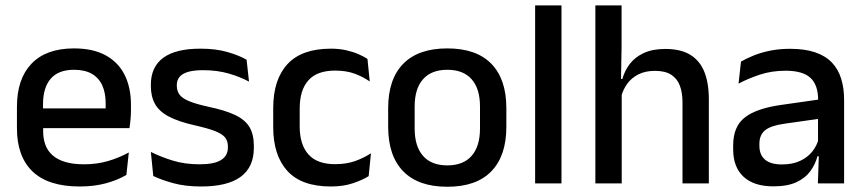

<svg xmlns="http://www.w3.org/2000/svg" viewBox="-20 -682 3213 714"><path d="M276.5 11.5Q159.5 11.5 101.2 -44.2Q43 -100 43 -205V-285Q43 -388.5 97.2 -445.2Q151.5 -502 255.5 -502Q326 -502 373 -476.2Q420 -450.5 443.5 -403.5Q467 -356.5 467 -292V-273.5Q467 -256.5 465.5 -239Q464 -221.5 461.5 -205.5H371.5Q372.5 -231.5 372.8 -254.5Q373 -277.5 373 -296.5Q373 -337 360 -365Q347 -393 321 -407.8Q295 -422.5 255.5 -422.5Q197 -422.5 168.5 -389.2Q140 -356 140 -294.5V-248.5L140.5 -237V-193.5Q140.5 -166 148.8 -143.5Q157 -121 175.2 -104.8Q193.5 -88.5 222.5 -79.8Q251.5 -71 293 -71Q340 -71 381.2 -83Q422.5 -95 459 -115L450 -31.5Q417 -12 373.2 -0.2Q329.5 11.5 276.5 11.5ZM95 -205.5V-279H441.5V-205.5Z M728 11.5Q669 11.5 624.5 -0.8Q580 -13 550 -27.5L541 -117Q578 -98.5 622.5 -84.8Q667 -71 722.5 -71Q776 -71 801.8 -86.8Q827.5 -102.5 827.5 -133.5V-137.5Q827.5 -157.5 817 -170.8Q806.5 -184 779.8 -194.5Q753 -205 704 -216Q642.5 -230 607 -249Q571.5 -268 556.2 -295.8Q541 -323.5 541 -362.5V-367Q541 -433 587 -467Q633 -501 725 -501Q783 -501 826 -488.5Q869 -476 897 -460L906 -378.5Q872.5 -396.5 829.8 -408.8Q787 -421 735 -421Q699.5 -421 678 -414.2Q656.5 -407.5 647 -395.2Q637.5 -383 637.5 -366V-362.5Q637.5 -344 647.5 -330.2Q657.5 -316.5 683.2 -305.8Q709 -295 755 -285Q817 -272 854 -254.5Q891 -237 907.5 -209.8Q924 -182.5 924 -139.5V-132Q924 -60.5 875 -24.5Q826 11.5 728 11.5Z M1210.5 11.5Q1101.5 11.5 1048.8 -46.2Q996 -104 996 -209.5V-280Q996 -386 1049 -443.5Q1102 -501 1210.5 -501Q1240.5 -501 1265.8 -495.5Q1291 -490 1311.5 -481.2Q1332 -472.5 1346.5 -463L1355 -379Q1331 -396 1299.5 -407.8Q1268 -419.5 1226 -419.5Q1159 -419.5 1126.8 -383.2Q1094.5 -347 1094.5 -278V-212Q1094.5 -144.5 1126.8 -108Q1159 -71.5 1226 -71.5Q1268.5 -71.5 1301 -83.2Q1333.5 -95 1359.5 -112L1351 -27Q1328 -12.5 1292.2 -0.5Q1256.5 11.5 1210.5 11.5Z M1643.5 12.5Q1535.5 12.5 1479.5 -45Q1423.5 -102.5 1423.5 -210.5V-280Q1423.5 -387.5 1479.5 -444.8Q1535.5 -502 1643.5 -502Q1751.5 -502 1807.2 -444.8Q1863 -387.5 1863 -280V-210.5Q1863 -102.5 1807.2 -45Q1751.5 12.5 1643.5 12.5ZM1643.5 -67Q1703 -67 1734 -102.5Q1765 -138 1765 -204.5V-286Q1765 -352 1734 -387.2Q1703 -422.5 1643.5 -422.5Q1584 -422.5 1553 -387.2Q1522 -352 1522 -286V-204.5Q1522 -138 1553 -102.5Q1584 -67 1643.5 -67Z M1970 0V-662H2068V0Z M2518 0V-302Q2518 -337.5 2508.2 -363.5Q2498.5 -389.5 2476.2 -404Q2454 -418.5 2415.5 -418.5Q2380 -418.5 2354.2 -405.5Q2328.5 -392.5 2312.5 -370.5Q2296.5 -348.5 2289.5 -320.5L2270 -388.5H2294.5Q2303 -419.5 2322.5 -444.8Q2342 -470 2374.5 -485Q2407 -500 2454 -500Q2511.5 -500 2547 -478.2Q2582.5 -456.5 2599.2 -415Q2616 -373.5 2616 -313V0ZM2194 0V-662H2291.5V-506L2289 -365L2292 -358V0Z M3021.5 0 3025.5 -116 3022 -131V-285L3022.5 -309.5Q3022.5 -366 2993.8 -392.5Q2965 -419 2901.5 -419Q2850 -419 2806 -404.5Q2762 -390 2726.5 -371L2735.5 -453Q2755.5 -464.5 2782.5 -475.5Q2809.5 -486.5 2843.5 -493.5Q2877.5 -500.5 2918 -500.5Q2973.5 -500.5 3012 -487.2Q3050.5 -474 3074 -449Q3097.5 -424 3108.2 -389Q3119 -354 3119 -311V0ZM2856 11Q2783.5 11 2745 -24.8Q2706.5 -60.5 2706.5 -126.5V-141.5Q2706.5 -211.5 2749.8 -245.2Q2793 -279 2886 -292L3033 -313L3038.5 -242L2897.5 -222Q2847 -215 2825.5 -197.8Q2804 -180.5 2804 -147V-140Q2804 -106.5 2824.8 -88.5Q2845.5 -70.5 2888 -70.5Q2927 -70.5 2955 -83.5Q2983 -96.5 3000.5 -118.2Q3018 -140 3024.5 -166.5L3038 -101H3020Q3012 -71 2993.5 -45.5Q2975 -20 2941.8 -4.5Q2908.5 11 2856 11Z"/></svg>

Font: Anek Telugu Medium
Style: Regular
Weight: 500
Designer: Omkar Bhoir (Telugu), Yesha Goshar (Latin)
Foundry: Ek Type
Version: Version 1.003